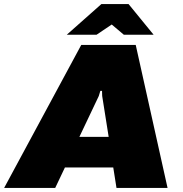

<svg xmlns="http://www.w3.org/2000/svg" viewBox="-62 -920 898 940"><path d="M500.8 -900H567.5L690 -750H544.2L485 -800L410.8 -750H265L434.2 -900ZM-41.7 0 335.8 -700H602.5L758.3 0H508.3L492.5 -100H255.8L208.3 0ZM326.7 -250H470L438.3 -450L437.5 -475H429.2L421.7 -450Z"/></svg>

Font: BoonTook
Style: Italic
Weight: 400
Italic angle: -9°
Designer: Sungsit Sawaiwan
Foundry: FontUni
Version: Version 3.0